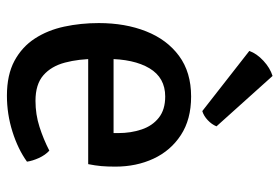

<svg xmlns="http://www.w3.org/2000/svg" viewBox="-144 -632 788 541"><g transform="rotate(90 250.5 -362.0)"><path d="M106.5 -216V-287.5H355.5V-300.5Q355.5 -336.5 345.2 -366.8Q335 -397 312.2 -415Q289.5 -433 252.5 -433Q199.5 -433 173 -388.8Q146.5 -344.5 146.5 -268V-238Q146.5 -189.5 156.8 -150.8Q167 -112 192.5 -89.8Q218 -67.5 264.5 -67.5Q303 -67.5 338 -78.8Q373 -90 405 -106.5Q417.5 -95 425.8 -76.8Q434 -58.5 436 -43.5Q400.5 -18 351.2 -2.5Q302 13 250 13Q191.5 13 152 -8.2Q112.5 -29.5 89 -65.8Q65.5 -102 55.5 -148.5Q45.5 -195 45.5 -246Q45.5 -320.5 68.8 -379.2Q92 -438 138 -472Q184 -506 252.5 -506Q317 -506 361 -477.2Q405 -448.5 427.5 -400.2Q450 -352 450 -292.5Q450 -269.5 448.5 -252.8Q447 -236 443 -216ZM194.5 -735.5Q172 -728.5 151.8 -709.8Q131.5 -691 124 -670L293.5 -537.5Q307 -541.5 319 -552.8Q331 -564 336.5 -577.5Z"/></g></svg>

Font: Signika Negative Light
Style: Regular
Weight: 400
Version: Version 2.001